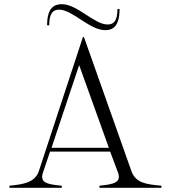

<svg xmlns="http://www.w3.org/2000/svg" viewBox="-20 -897 815 917"><path d="M25 -10V0H275V-10C201 -17 167 -25 187 -78L219 -173H506L542 -77C563 -25 524 -17 455 -10V0H751V-10C676 -17 631 -23 609 -76L381 -720H376L165 -78C145 -25 94 -17 25 -10ZM226 -191 358 -586 500 -191ZM262 -851C326 -851 408 -753 482 -753C516 -753 551 -767 551 -854H541C541 -797 523 -780 494 -780C430 -780 349 -877 276 -877C242 -877 205 -864 205 -776H215C215 -833 233 -851 262 -851Z"/></svg>

Font: Sprat Light
Style: Regular
Weight: 300
Designer: Ethan Nakache
Foundry: Collletttivo
Version: Version 2.000;Glyphs 3.2 (3217)